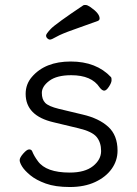

<svg xmlns="http://www.w3.org/2000/svg" viewBox="-20 -733 550 771"><path d="M260 -40Q321 -40 353.5 -66Q386 -92 386 -126.5Q386 -161 368 -183Q350 -205 295 -218L195 -242Q83 -268 83 -356Q83 -395 108 -424Q161 -486 264 -486Q367 -486 426 -423Q428 -421 428 -411Q428 -401 417.5 -385Q407 -369 398.5 -369Q390 -369 380 -382Q348 -431 266 -431Q208 -431 178 -408.5Q148 -386 148 -360Q148 -334 161.5 -320Q175 -306 216 -296L312 -273Q377 -258 414.5 -224Q452 -190 452 -128Q452 -88 428.5 -55Q405 -22 362 -2Q319 18 260.5 18Q202 18 163.5 4Q125 -10 102 -29Q79 -48 69 -64Q59 -80 59 -90Q59 -100 73.5 -116.5Q88 -133 97 -133Q106 -133 109 -126Q117 -106 132 -86Q165 -40 260 -40ZM373 -649Q324 -631 275.5 -614Q227 -597 207 -585.5Q187 -574 181 -574Q175 -574 170 -579Q165 -584 165 -590.5Q165 -597 184 -617Q203 -637 315 -712Q317 -713 324 -713Q331 -713 344 -704Q380 -679 380 -659Q380 -652 373 -649Z"/></svg>

Font: LXGW WenKai TC
Style: Regular
Weight: 400
Designer: LXGW / Fontworks Inc.
Foundry: LXGW / Fontworks Inc.
Version: Version 1.330